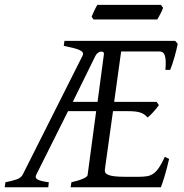

<svg xmlns="http://www.w3.org/2000/svg" viewBox="-37 -787 772 807"><path d="M399.9 -560.1Q400.4 -565.4 396.5 -568.1Q392.6 -570.8 386.7 -570.1Q380.9 -569.3 374.5 -564.9Q368.2 -560.5 363.8 -551.8L269 -358.9H373ZM673.8 -119.1Q664.1 -76.7 654.5 -45.4Q645 -14.2 639.2 0H259.8L263.2 -21Q293.9 -27.8 312 -35.9Q330.1 -43.9 331.1 -50.8L367.2 -319.8H249L116.2 -54.2Q108.4 -40 120.8 -32.7Q133.3 -25.4 168 -21L166 0H-17.1L-14.2 -21Q16.1 -26.9 34.2 -33.4Q52.2 -40 59.1 -54.2L310.1 -553.2Q314 -561.5 310.1 -567.1Q306.2 -572.8 295.7 -577.4Q285.2 -582 268.6 -585.9Q252 -589.8 231 -594.2L233.9 -615.2H699.2L710 -603Q707.5 -590.3 703.9 -575.2Q700.2 -560.1 695.8 -544.9Q691.4 -529.8 686.8 -516.1Q682.1 -502.4 678.2 -493.2H658.2Q660.2 -515.6 659.4 -530.5Q658.7 -545.4 655.5 -554.4Q652.3 -563.5 646.5 -567.1Q640.6 -570.8 631.8 -570.8H472.2L442.9 -358.9H621.1L630.9 -345.2Q626 -338.4 619.9 -330.8Q613.8 -323.2 607.4 -316.2Q601.1 -309.1 594.7 -303Q588.4 -296.9 583 -293Q577.1 -300.3 570.3 -305.2Q563.5 -310.1 554 -313.5Q544.4 -316.9 531.2 -318.4Q518.1 -319.8 500 -319.8H438L403.8 -75.2Q402.8 -67.9 405.3 -62.3Q407.7 -56.6 417 -52.5Q426.3 -48.3 443.6 -46.1Q460.9 -43.9 490.2 -43.9H545.9Q566.4 -43.9 581.1 -46.4Q595.7 -48.8 607.9 -57.4Q620.1 -65.9 631.3 -82.5Q642.6 -99.1 655.8 -127.9ZM648.4 -754.4Q647 -749 643.8 -742.2Q640.6 -735.4 637 -728.5Q633.3 -721.7 629.9 -715.3Q626.5 -709 624 -705.1H356L348.1 -716.8Q350.1 -721.7 353 -728.3Q356 -734.9 359.1 -741.7Q362.3 -748.5 365.7 -755.1Q369.1 -761.7 372.1 -766.6H639.2Z"/></svg>

Font: Gentium Plus APac
Style: Italic
Weight: 400
Italic angle: -8°
Designer: J. Victor Gaultney, Annie Olsen, Iska Routamaa, Becca Hirsbrunner
Foundry: SIL International
Version: Version 5.000